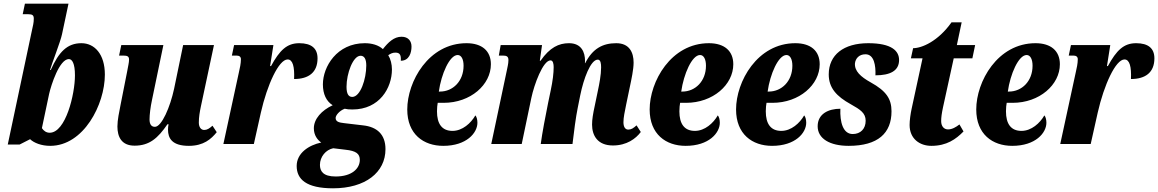

<svg xmlns="http://www.w3.org/2000/svg" viewBox="-20 -780 6273 1040"><path d="M252 10C433 10 548 -214 548 -376C548 -487 492 -546 421 -546C345 -546 299 -500 255 -401H251C260 -434 308 -555 316 -595L351 -760H115L103 -703H133C156 -703 163 -697 163 -679C163 -656 159 -643 151 -606L22 3H86L143 -26C164 -6 204 10 252 10ZM249 -61C230 -61 216 -72 207 -86L246 -271C257 -320 302 -460 353 -460C371 -460 386 -436 386 -372C386 -270 336 -61 249 -61Z M1003 10C1083 10 1124 -27 1154 -64L1131 -99C1114 -84 1102 -76 1086 -76C1069 -76 1057 -91 1057 -116C1057 -146 1062 -174 1068 -203L1139 -536H972L923 -299C902 -201 856 -93 819 -93C799 -93 790 -108 790 -133C790 -159 795 -200 803 -237L865 -536H637L625 -479H647C671 -479 679 -474 679 -457C679 -441 674 -423 668 -389L633 -212C626 -176 616 -130 616 -95C616 -39 638 9 709 9C789 9 835 -31 887 -107H893C891 -98 890 -87 890 -78C890 -30 913 10 1003 10Z M1274 -388 1190 0H1355L1393 -170C1427 -320 1490 -458 1538 -458C1566 -458 1576 -418 1573 -352C1652 -352 1700 -388 1700 -464C1700 -518 1667 -546 1601 -546C1534 -546 1495 -508 1448 -422H1443L1461 -536H1248L1236 -479H1261C1277 -479 1285 -472 1285 -459C1285 -436 1279 -410 1274 -388Z M1784 240C1959 240 2068 154 2068 28C2068 -52 2022 -93 1946 -101L1844 -113C1818 -116 1798 -120 1798 -141C1798 -155 1818 -180 1847 -191C1860 -188 1871 -187 1889 -187C2036 -187 2103 -304 2103 -404C2103 -432 2096 -460 2083 -481C2097 -490 2106 -495 2122 -495C2146 -495 2153 -482 2151 -451C2197 -451 2209 -495 2209 -528C2209 -557 2192 -581 2155 -581C2114 -581 2083 -551 2054 -514C2030 -536 1994 -546 1956 -546C1805 -546 1729 -419 1729 -323C1729 -270 1748 -231 1782 -210C1722 -182 1680 -136 1680 -85C1680 -47 1700 -22 1720 -8C1653 6 1587 49 1587 119C1587 191 1639 240 1784 240ZM1888 -255C1868 -255 1857 -271 1857 -310C1857 -382 1892 -478 1933 -478C1953 -478 1964 -461 1964 -425C1964 -352 1932 -255 1888 -255ZM1798 176C1729 176 1713 146 1713 113C1713 69 1745 31 1785 23L1851 31C1909 37 1929 53 1929 86C1929 133 1886 176 1798 176Z M2381 10C2507 10 2566 -60 2566 -115C2566 -132 2562 -147 2555 -155C2531 -113 2485 -71 2431 -71C2374 -71 2347 -109 2347 -177C2347 -197 2349 -211 2351 -223H2383C2529 -223 2639 -321 2639 -432C2639 -504 2591 -546 2507 -546C2301 -546 2186 -338 2186 -187C2186 -53 2274 10 2381 10ZM2363 -284H2357C2370 -378 2415 -482 2459 -482C2479 -482 2491 -459 2491 -424C2491 -340 2433 -284 2363 -284Z M3300 8C3375 8 3424 -29 3451 -65L3428 -101C3411 -86 3400 -78 3383 -78C3367 -78 3357 -92 3357 -118C3357 -144 3364 -175 3372 -215L3392 -311C3400 -349 3412 -404 3412 -441C3412 -495 3390 -546 3318 -546C3245 -546 3190 -517 3150 -438H3148C3149 -442 3149 -446 3149 -449C3149 -498 3129 -546 3062 -546C3007 -546 2958 -523 2908 -451H2904L2916 -536H2692L2682 -479H2704C2726 -479 2734 -473 2734 -454C2734 -434 2728 -414 2725 -397L2641 0H2806L2858 -249C2873 -321 2921 -453 2962 -453C2976 -453 2979 -433 2979 -416C2979 -384 2974 -342 2963 -290L2949 -223C2935 -154 2917 -60 2909 0H3081C3088 -62 3100 -151 3109 -194L3123 -264C3141 -353 3179 -457 3218 -457C3234 -457 3236 -434 3236 -415C3236 -374 3226 -324 3219 -291L3202 -209C3192 -163 3187 -133 3187 -105C3187 -47 3216 8 3300 8Z M3694 10C3820 10 3879 -60 3879 -115C3879 -132 3875 -147 3868 -155C3844 -113 3798 -71 3744 -71C3687 -71 3660 -109 3660 -177C3660 -197 3662 -211 3664 -223H3696C3842 -223 3952 -321 3952 -432C3952 -504 3904 -546 3820 -546C3614 -546 3499 -338 3499 -187C3499 -53 3587 10 3694 10ZM3676 -284H3670C3683 -378 3728 -482 3772 -482C3792 -482 3804 -459 3804 -424C3804 -340 3746 -284 3676 -284Z M4162 10C4288 10 4347 -60 4347 -115C4347 -132 4343 -147 4336 -155C4312 -113 4266 -71 4212 -71C4155 -71 4128 -109 4128 -177C4128 -197 4130 -211 4132 -223H4164C4310 -223 4420 -321 4420 -432C4420 -504 4372 -546 4288 -546C4082 -546 3967 -338 3967 -187C3967 -53 4055 10 4162 10ZM4144 -284H4138C4151 -378 4196 -482 4240 -482C4260 -482 4272 -459 4272 -424C4272 -340 4214 -284 4144 -284Z M4577 10C4736 10 4809 -59 4809 -177C4809 -244 4781 -287 4696 -334C4642 -364 4608 -395 4611 -437C4614 -463 4633 -486 4668 -486C4715 -486 4724 -425 4722 -372C4801 -372 4850 -396 4850 -455C4850 -504 4810 -546 4683 -546C4550 -546 4469 -483 4469 -377C4469 -304 4511 -258 4589 -215C4641 -186 4669 -167 4669 -126C4669 -82 4641 -54 4599 -54C4546 -54 4529 -119 4532 -191C4467 -191 4409 -163 4409 -96C4409 -29 4475 10 4577 10Z M5025 10C5108 10 5158 -26 5199 -68L5177 -106C5158 -91 5137 -79 5115 -79C5094 -79 5078 -95 5078 -124C5078 -144 5081 -166 5088 -199L5146 -464H5247L5262 -536H5163L5189 -659H5134C5061 -556 4973 -519 4926 -519L4914 -464H4977L4918 -191C4912 -164 4907 -127 4907 -103C4907 -28 4962 10 5025 10Z M5463 10C5589 10 5648 -60 5648 -115C5648 -132 5644 -147 5637 -155C5613 -113 5567 -71 5513 -71C5456 -71 5429 -109 5429 -177C5429 -197 5431 -211 5433 -223H5465C5611 -223 5721 -321 5721 -432C5721 -504 5673 -546 5589 -546C5383 -546 5268 -338 5268 -187C5268 -53 5356 10 5463 10ZM5445 -284H5439C5452 -378 5497 -482 5541 -482C5561 -482 5573 -459 5573 -424C5573 -340 5515 -284 5445 -284Z M5807 -388 5723 0H5888L5926 -170C5960 -320 6023 -458 6071 -458C6099 -458 6109 -418 6106 -352C6185 -352 6233 -388 6233 -464C6233 -518 6200 -546 6134 -546C6067 -546 6028 -508 5981 -422H5976L5994 -536H5781L5769 -479H5794C5810 -479 5818 -472 5818 -459C5818 -436 5812 -410 5807 -388Z"/></svg>

Font: Noto Serif ExtraCondensed Black
Style: Italic
Weight: 900
Width: 2
Italic angle: -12°
Designer: Monotype Design Team
Foundry: Monotype Imaging Inc.
Version: Version 2.014